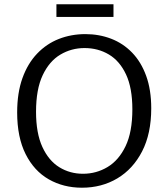

<svg xmlns="http://www.w3.org/2000/svg" viewBox="-20 -866 785 895"><path d="M362 9Q276 9 207.5 -30Q139 -69 99.5 -147.5Q60 -226 60 -342Q60 -433 84.5 -501.5Q109 -570 153 -616Q197 -662 254.5 -684.5Q312 -707 378 -707Q442 -707 498 -685.5Q554 -664 596 -620.5Q638 -577 661.5 -512Q685 -447 685 -361Q685 -243 642.5 -160.5Q600 -78 527 -34.5Q454 9 362 9ZM367 -56Q429 -56 481.5 -87.5Q534 -119 565.5 -185Q597 -251 597 -356Q597 -456 567.5 -519Q538 -582 487.5 -612Q437 -642 374 -642Q313 -642 261.5 -611.5Q210 -581 179 -515.5Q148 -450 148 -345Q148 -245 177.5 -181Q207 -117 256.5 -86.5Q306 -56 367 -56ZM509 -846V-787H243V-846Z"/></svg>

Font: Bitter Thin
Style: Regular
Weight: 400
Version: Version 3.021